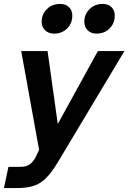

<svg xmlns="http://www.w3.org/2000/svg" viewBox="-45 -763 653 977"><path d="M-25 194 -2 86H60Q89 86 107.5 72.5Q126 59 141 27L154 0L63 -503H197L249 -132L453 -503H588L249 63Q218 114 190 142.5Q162 171 127 182.5Q92 194 40 194ZM230 -592Q202 -592 184.5 -609Q167 -626 167 -652Q167 -690 193.5 -716.5Q220 -743 261 -743Q289 -743 306 -726.5Q323 -710 323 -684Q323 -645 297 -618.5Q271 -592 230 -592ZM446 -592Q418 -592 401 -609Q384 -626 384 -652Q384 -690 410.5 -716.5Q437 -743 478 -743Q506 -743 522.5 -726.5Q539 -710 539 -684Q539 -645 513 -618.5Q487 -592 446 -592Z"/></svg>

Font: Wix Madefor Text
Style: Bold Italic
Weight: 700
Italic angle: -12°
Designer: Dalton Maag Ltd
Foundry: Dalton Maag Ltd
Version: Version 3.100